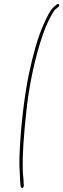

<svg xmlns="http://www.w3.org/2000/svg" viewBox="-20 -716 313 950"><path d="M123 -350C99 -236 82 -74 78 24C75 74 76 112 78 141C79 170 80 188 81 195V196L83 210C90 216 95 216 98 203L97 192V191C97 182 96 165 93 137C90 52 98 -51 110 -161C121 -272 145 -394 178 -502C198 -566 212 -601 237 -645C244 -657 248 -666 258 -673L269 -682C270 -683 273 -686 273 -688C274 -693 272 -696 267 -696C265 -696 262 -695 261 -694L250 -685C230 -669 212 -633 196 -596C166 -529 143 -444 123 -350Z"/></svg>

Font: Stray Cat
Style: ExLtObl
Weight: 200
Version: Version 1.0